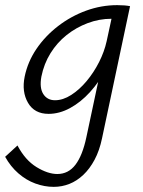

<svg xmlns="http://www.w3.org/2000/svg" viewBox="-69 -438 555 747"><path d="M140 289Q104 289 68.5 276Q33 263 2.5 236.5Q-28 210 -49 172L-1 128Q29 185 73 212Q117 239 154 239Q197 239 224.5 203Q252 167 267 96L330 -200L384 -277Q371 -221 344 -170Q317 -119 281 -79.5Q245 -40 203.5 -17.5Q162 5 120 5Q65 5 40 -38Q15 -81 27 -140Q39 -198 73 -248Q107 -298 157 -336.5Q207 -375 266 -396.5Q325 -418 387 -418Q403 -418 415 -417Q427 -416 437 -414L328 100Q318 148 299 183.5Q280 219 255 242.5Q230 266 201 277.5Q172 289 140 289ZM145 -48Q176 -48 208 -68.5Q240 -89 268 -122.5Q296 -156 316.5 -196.5Q337 -237 346 -278L370 -389L402 -362Q392 -364 383.5 -364.5Q375 -365 365 -365Q317 -365 272 -348Q227 -331 190 -301.5Q153 -272 127.5 -231Q102 -190 92 -140Q84 -96 99.5 -72Q115 -48 145 -48Z"/></svg>

Font: Ysabeau Infant
Style: Italic
Weight: 400
Italic angle: -12°
Designer: Christian Thalmann (Catharsis Fonts)
Version: Version 2.001;gftools[0.9.30]; featfreeze: ss01,ss02,lnum